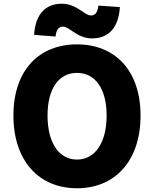

<svg xmlns="http://www.w3.org/2000/svg" viewBox="-20 -996 826 1030"><path d="M393 14C596 14 734 -132 734 -376C734 -619 596 -758 393 -758C190 -758 52 -620 52 -376C52 -132 190 14 393 14ZM393 -140C295 -140 235 -232 235 -376C235 -520 295 -605 393 -605C491 -605 552 -520 552 -376C552 -232 491 -140 393 -140ZM474 -790C554 -790 616 -838 623 -958L508 -966C503 -925 488 -913 468 -913C432 -913 393 -976 311 -976C231 -976 170 -927 163 -809L278 -800C282 -841 298 -853 318 -853C354 -853 393 -790 474 -790Z"/></svg>

Font: Source Han Sans HK Heavy
Style: Regular
Weight: 900
Designer: Ryoko NISHIZUKA 西塚涼子 (kana, bopomofo & ideographs); Paul D. Hunt (Latin, Greek & Cyrillic); Sandoll Communications 산돌커뮤니
Foundry: Adobe
Version: Version 2.000;hotconv 1.0.107;makeotfexe 2.5.65593